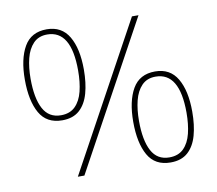

<svg xmlns="http://www.w3.org/2000/svg" viewBox="-80 -818 1044 923"><g transform="rotate(-10 442.0 -357.0)"><path d="M203 -280Q127 -280 93 -340Q59 -400 59 -503Q59 -604 93.5 -664Q128 -724 204 -724Q277 -724 312 -664.5Q347 -605 347 -503Q347 -437 333 -387Q319 -337 287.5 -308.5Q256 -280 203 -280ZM229 0 619 -714H651L261 0ZM201 -305Q245 -305 271 -331Q297 -357 308 -401.5Q319 -446 319 -503Q319 -699 202 -699Q160 -699 134.5 -672.5Q109 -646 98 -602Q87 -558 87 -503Q87 -408 114.5 -356.5Q142 -305 201 -305ZM681 10Q605 10 571 -50Q537 -110 537 -213Q537 -314 571.5 -374Q606 -434 682 -434Q755 -434 790 -374.5Q825 -315 825 -213Q825 -147 811 -97Q797 -47 765.5 -18.5Q734 10 681 10ZM679 -15Q723 -15 749 -41Q775 -67 786 -111.5Q797 -156 797 -213Q797 -409 680 -409Q638 -409 612.5 -382.5Q587 -356 576 -312Q565 -268 565 -213Q565 -118 592.5 -66.5Q620 -15 679 -15Z"/></g></svg>

Font: Noto Serif Myanmar Thin
Style: Regular
Weight: 100
Designer: Ben Mitchell and the Monotype Design Team
Foundry: Monotype Imaging Inc.
Version: Version 2.106; ttfautohint (v1.8.4.7-5d5b)